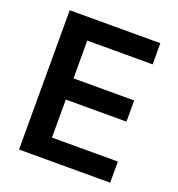

<svg xmlns="http://www.w3.org/2000/svg" viewBox="-132 -835 871 942"><g transform="rotate(20 304.0 -363.5)"><path d="M71.7 0V-727.3H544.7V-616.8H203.5V-419.4H520.2V-308.9H203.5V-110.4H547.6V0Z"/></g></svg>

Font: Inter Zeller Semi Bold
Style: Regular
Weight: 600
Designer: Rasmus Andersson; Joe Bland
Foundry: zeller
Version: Version 3.015;git-dec3a8cb1